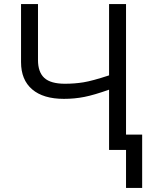

<svg xmlns="http://www.w3.org/2000/svg" viewBox="-20 -734 732 940"><path d="M597 -75H676V186H597V0H514V-295Q441 -269 393 -259.5Q345 -250 293 -250Q192 -250 137.5 -296.5Q83 -343 83 -430V-714H166V-440Q166 -381 197 -352.5Q228 -324 298 -324Q345 -324 388.5 -331Q432 -338 514 -365V-714H597Z"/></svg>

Font: Stephens Clock
Style: Regular
Weight: 400
Designer: Peter Wiegel (catfonts.de) with slight modifications by DT1.org
Version: Version 0.9.1